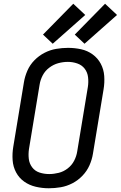

<svg xmlns="http://www.w3.org/2000/svg" viewBox="-20 -999 646 1027"><path d="M241 8Q273 8 305 2.5Q337 -3 367 -18.5Q397 -34 421 -59Q445 -84 458.5 -114.5Q472 -145 477 -176L534 -521Q540 -557 537.5 -592.5Q535 -628 519 -658Q503 -688 475.5 -708Q448 -728 414 -735.5Q380 -743 344 -743Q313 -743 280.5 -737.5Q248 -732 218 -716.5Q188 -701 164 -676.5Q140 -652 126.5 -621Q113 -590 108 -559L51 -214Q45 -178 47.5 -142.5Q50 -107 66 -77Q82 -47 109.5 -27.5Q137 -8 171.5 0Q206 8 241 8ZM243 -68Q216 -68 191.5 -76Q167 -84 152 -104Q137 -124 134 -149.5Q131 -175 135 -202L192 -547Q196 -572 208.5 -596Q221 -620 243.5 -637Q266 -654 291.5 -661Q317 -668 343 -668Q369 -668 393.5 -659.5Q418 -651 433 -631.5Q448 -612 451 -586Q454 -560 450 -534L393 -189Q389 -163 376.5 -139Q364 -115 342 -98Q320 -81 294 -74.5Q268 -68 243 -68ZM432 -765 606 -919 542 -979 380 -814ZM262 -765 436 -919 372 -979 210 -814Z"/></svg>

Font: Iosevka Sparkle
Style: Italic
Weight: 400
Italic angle: -9°
Designer: Belleve Invis
Foundry: Belleve Invis
Version: Version 4.5.0; ttfautohint (v1.8.3)